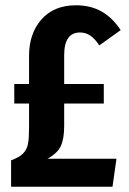

<svg xmlns="http://www.w3.org/2000/svg" viewBox="-20 -707 488 727"><path d="M160 -106H421L406 0H22V-100Q53 -111 67.5 -126Q82 -141 86 -162.5Q90 -184 90 -223V-315H34V-389H90V-496Q90 -580 137 -633.5Q184 -687 268 -687Q323 -687 364.5 -663.5Q406 -640 437 -593L356 -535Q339 -561 321.5 -572.5Q304 -584 283 -584Q223 -584 223 -498V-389H373V-315H223V-230Q223 -182 210.5 -154.5Q198 -127 160 -106Z"/></svg>

Font: Fira Sans Extra Condensed SemiBold
Style: Regular
Weight: 600
Width: 1
Designer: Carrois Corporate & Edenspiekermann AG
Foundry: Carrois Corporate GbR & Edenspiekermann AG
Version: Version 4.203